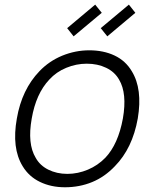

<svg xmlns="http://www.w3.org/2000/svg" viewBox="-20 -796 648 832"><path d="M421 -740.5 299 -638.5 271 -674 392.5 -776ZM566.5 -740.5 445 -638.5 416.5 -674 538.5 -776ZM78 -76Q30 -154.5 53 -282.5Q74.5 -408 151 -487.5Q192.5 -531 249 -554.5Q306.5 -578 366.5 -578Q428.5 -578 476.2 -555.5Q524 -533 551 -487.5Q598.5 -410.5 577 -282.5Q554 -153.5 478 -76Q434 -29.5 379.2 -7Q324.5 15.5 261.5 15.5Q201 15.5 153 -7.8Q105 -31 78 -76ZM496 -451Q477 -484.5 440 -502.2Q403 -520 356 -520Q310.5 -520 267.2 -502.2Q224 -484.5 193.5 -451Q136 -390 117.5 -282.5Q98 -173 134.5 -112.5Q143.5 -96 157.2 -83Q171 -70 189 -61Q207 -52 228 -47.2Q249 -42.5 272 -42.5Q294.5 -42.5 317.2 -47.2Q340 -52 361.2 -61Q382.5 -70 401.5 -83Q420.5 -96 436.5 -112.5Q492 -171 512.5 -282.5Q531.5 -391.5 496 -451Z"/></svg>

Font: Russisch Sans Light
Style: Italic
Weight: 300
Italic angle: -10°
Designer: Michael Sharanda (font) & Cristiano Sobral (main changes)
Foundry: Michael Sharanda
Version: Version 2.00;September 8, 2020;FontCreator 13.0.0.2681 64-bi